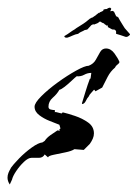

<svg xmlns="http://www.w3.org/2000/svg" viewBox="-25 -432 366 511"><path d="M1 59Q-5 50 -5 41Q-5 34 -2.5 28Q0 22 3 17H4L3 16Q10 6 25.5 -10Q41 -26 59 -39Q77 -52 88 -53L94 -57Q99 -65 109.5 -72.5Q120 -80 128 -85L134 -84L133 -88L136 -90L133 -100Q123 -104 107.5 -110Q92 -116 79.5 -125.5Q67 -135 67 -148Q67 -158 85 -176Q103 -194 128.5 -212.5Q154 -231 177.5 -244Q201 -257 211 -257Q224 -262 230 -273Q236 -284 241.5 -293.5Q247 -303 257 -303Q270 -303 279.5 -290Q289 -277 293 -267Q292 -263 287.5 -260Q283 -257 281 -252Q269 -242 261.5 -227.5Q254 -213 247 -199L229 -189L226 -193H225Q221 -188 217 -184Q213 -180 211 -175Q207 -171 203.5 -163.5Q200 -156 194 -155L193 -157Q198 -173 203 -189.5Q208 -206 214 -222L216 -223L218 -238Q208 -238 199 -233Q190 -228 179 -229Q175 -226 165.5 -217Q156 -208 147 -201Q138 -194 133 -193Q127 -182 115.5 -172Q104 -162 104 -148Q104 -142 110 -140.5Q116 -139 121 -139V-133L123 -134L139 -130L142 -133Q155 -130 174.5 -123.5Q194 -117 209.5 -106Q225 -95 225 -77Q225 -70 222 -63Q219 -56 214 -49L198 -33L173 -35Q166 -30 149 -26.5Q132 -23 117.5 -20Q103 -17 103 -13L94 -21Q89 -12 79 -12Q69 -12 59 -12Q50 -12 38.5 -1Q27 10 18 23.5Q9 37 7 46ZM155 -332Q149 -331 147 -333.5Q145 -336 148 -337Q155 -341 161 -345.5Q167 -350 174 -354Q176 -356 187.5 -363Q199 -370 204 -374L215 -383H216L219 -385Q221 -385 222 -386L232 -393V-394H233L238 -398L239 -397L240 -398Q240 -400 243 -400L247 -402Q248 -402 250 -404Q250 -407 252 -407Q255 -408 259 -408Q268 -414 270 -410Q272 -409 270 -405.5Q268 -402 269 -402L274 -403Q275 -403 276 -402.5Q277 -402 276 -402L277 -401L278 -402L284 -389Q284 -388 287 -388L288 -386L289 -387L294 -378Q296 -374 301 -366.5Q306 -359 307 -357Q311 -353 314 -349Q317 -345 321 -341V-340Q321 -339 317 -336Q313 -333 309 -334Q295 -339 284 -342Q284 -344 284 -347.5Q284 -351 281 -352Q280 -354 277.5 -353.5Q275 -353 273 -354L262 -360V-365Q259 -362 259 -364L253 -368Q252 -370 251 -370Q250 -370 248 -371L241 -375Q239 -373 234 -370L226 -367Q224 -365 224 -368L218 -365L208 -354Q207 -353 203 -352.5Q199 -352 197 -350Q194 -349 189.5 -346.5Q185 -344 183 -342Q176 -341 168.5 -337.5Q161 -334 155 -332Z"/></svg>

Font: Kolker Brush
Style: Regular
Weight: 400
Designer: Robert E. Leuschke
Foundry: Robert E. Leuschke
Version: Version 1.010; ttfautohint (v1.8.3)